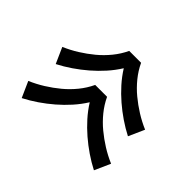

<svg xmlns="http://www.w3.org/2000/svg" viewBox="-123 -763 846 846"><g transform="rotate(-45 300.0 -340.0)"><path d="M348 -82 274 -115Q291 -148 312.5 -179.5Q334 -211 359 -240Q384 -269 412.5 -294.5Q441 -320 473 -340Q441 -360 412.5 -385.5Q384 -411 359 -440Q334 -469 312.5 -500.5Q291 -532 274 -565L348 -598Q363 -563 383 -531Q403 -499 427 -470Q451 -441 480.5 -417Q510 -393 544 -377V-303Q510 -287 480.5 -263Q451 -239 427 -210Q403 -181 383 -149Q363 -117 348 -82ZM136 -82 62 -115Q79 -148 100.5 -179.5Q122 -211 147 -240Q172 -269 200.5 -294.5Q229 -320 261 -340Q229 -360 200.5 -385.5Q172 -411 147 -440Q122 -469 100.5 -500.5Q79 -532 62 -565L136 -598Q151 -563 171 -531Q191 -499 215 -470Q239 -441 268.5 -417Q298 -393 332 -377V-303Q298 -287 268.5 -263Q239 -239 215 -210Q191 -181 171 -149Q151 -117 136 -82Z"/></g></svg>

Font: Iosevka Fixed Extended
Style: Regular
Weight: 400
Width: 7
Monospace: yes
Designer: Belleve Invis
Foundry: Belleve Invis
Version: Version 24.1.1; ttfautohint (v1.8.4)